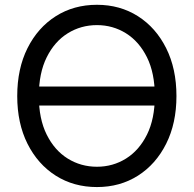

<svg xmlns="http://www.w3.org/2000/svg" viewBox="-20 -758 796 789"><path d="M622.1 -402.3V-324.2H122.1V-402.3ZM378.4 10.7Q283.2 10.7 209.2 -36.1Q135.3 -83 93 -167.2Q50.8 -251.5 50.8 -363.3Q50.8 -475.6 93 -560.1Q135.3 -644.5 209.2 -691.4Q283.2 -738.3 378.4 -738.3Q473.1 -738.3 546.9 -691.4Q620.6 -644.5 662.8 -560.1Q705.1 -475.6 705.1 -363.3Q705.1 -251.5 662.8 -167.2Q620.6 -83 546.9 -36.1Q473.1 10.7 378.4 10.7ZM378.4 -72.8Q443.8 -72.8 497.8 -106.4Q551.8 -140.1 584 -204.8Q616.2 -269.5 616.2 -363.3Q616.2 -457.5 584 -522.5Q551.8 -587.4 497.8 -621.1Q443.8 -654.8 378.4 -654.8Q312.5 -654.8 258.3 -621.1Q204.1 -587.4 171.9 -522.5Q139.6 -457.5 139.6 -363.3Q139.6 -269.5 171.9 -204.8Q204.1 -140.1 258.3 -106.4Q312.5 -72.8 378.4 -72.8Z"/></svg>

Font: Inter 24pt
Style: Regular
Weight: 400
Designer: Rasmus Andersson
Foundry: rsms
Version: Version 4.001;git-66647c0bb